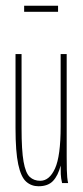

<svg xmlns="http://www.w3.org/2000/svg" viewBox="-20 -637 290 668"><path d="M114 11Q89 11 71 -5Q53 -21 43.5 -65Q34 -109 34 -191V-449H55V-191Q55 -114 62 -74.5Q69 -35 83.5 -21.5Q98 -8 120 -8Q152 -8 171.5 -51Q191 -94 191 -197V-449H212V-92Q212 -74 212.5 -46Q213 -18 217 0H196Q192 -17 191.5 -31Q191 -45 191 -61Q182 -26 164.5 -7.5Q147 11 114 11ZM64 -596V-617H182V-596Z"/></svg>

Font: Inconsolata UltraCondensed ExtraLight
Style: Regular
Weight: 200
Width: 1
Monospace: yes
Designer: Raph Levien, Cyreal, Brenton Simpson
Foundry: Raph Levien, Cyreal, Google
Version: Version 3.100; ttfautohint (v1.8.4.7-5d5b)